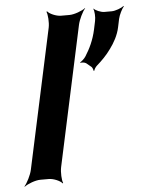

<svg xmlns="http://www.w3.org/2000/svg" viewBox="-56 -820 665 891"><g transform="rotate(-5 277.0 -375.0)"><path d="M199 -50 339 -700C344 -724 362 -761 374 -774V-776C359 -764 322 -750 299 -750H260C237 -750 206 -764 197 -776L194 -774C200 -761 203 -724 198 -700L58 -50C53 -26 34 11 22 24L23 26C38 14 75 0 98 0H137C160 0 191 14 200 26L202 24C196 11 194 -26 199 -50ZM357 -520 380 -501C384 -498 388 -487 388 -482L392 -483C392 -488 400 -500 406 -505C429 -525 453 -549 472 -576C492 -603 511 -636 519 -674L527 -712C531 -730 545 -758 554 -768L553 -770C542 -761 513 -750 496 -750H462C445 -750 420 -761 413 -770L412 -768C417 -758 419 -730 415 -712L407 -674C396 -623 377 -585 356 -552C350 -542 336 -530 330 -527V-524C336 -526 350 -525 357 -520Z"/></g></svg>

Font: Asimov
Style: EdgeExtremeIt
Weight: 500
Designer: Google
Version: Version 2.000980: 2014